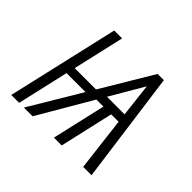

<svg xmlns="http://www.w3.org/2000/svg" viewBox="-153 -904 1119 1119"><g transform="rotate(45 406.0 -345.0)"><path d="M53.2 0 211.9 -689.9H276.9L204.1 -372.1H379.9L569.8 -689.9H621.1L714.8 0H646L606 -332H544.9L469.2 0H404.8L481 -332H422.9L229 0H157.2L347.2 -317.9H190.9L118.2 0ZM455.1 -387.2H600.1L576.2 -594.2Z"/></g></svg>

Font: HK Grotesk Light Italic
Style: Regular
Weight: 300
Italic angle: -13°
Designer: Alfredo Marco Pradil and Stefan Peev
Foundry: Hanken Design Co.
Version: Version 1.000;PS 001.000;hotconv 1.0.88;makeotf.lib2.5.64775